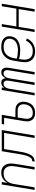

<svg xmlns="http://www.w3.org/2000/svg" viewBox="1212 -1780 576 3040"><g transform="rotate(-90 1500.0 -260.0)"><path d="M13 0 99 -520H139L124 -430Q137 -452 154 -471.5Q171 -491 193 -504Q215 -517 239 -522.5Q263 -528 287 -528Q314 -528 339 -521Q364 -514 382.5 -497.5Q401 -481 412.5 -458.5Q424 -436 428 -410.5Q432 -385 431 -358Q430 -331 425 -305L375 0H335L386 -311Q390 -332 391 -353.5Q392 -375 388.5 -396Q385 -417 376 -435Q367 -453 351.5 -466.5Q336 -480 316 -485.5Q296 -491 274 -491Q254 -491 234 -487Q214 -483 195 -472.5Q176 -462 160.5 -446Q145 -430 134.5 -411.5Q124 -393 117.5 -373Q111 -353 108 -333L53 0Z M835 0 915 -483H660L621 -249Q618 -229 614.5 -209.5Q611 -190 607 -170.5Q603 -151 596.5 -131.5Q590 -112 582 -93.5Q574 -75 563.5 -56.5Q553 -38 537 -25Q521 -12 501 -6Q481 0 461 0L467 -37Q480 -37 492.5 -41.5Q505 -46 515 -55.5Q525 -65 531.5 -77Q538 -89 544 -101.5Q550 -114 554 -126.5Q558 -139 561.5 -152Q565 -165 567.5 -177.5Q570 -190 572.5 -203Q575 -216 577.5 -228.5Q580 -241 582 -254L626 -520H961L875 0Z M1234 8Q1212 8 1191 3.5Q1170 -1 1152 -11.5Q1134 -22 1122 -39Q1110 -56 1104 -76Q1098 -96 1098 -118Q1098 -140 1102 -163L1155 -483H1050L1056 -520H1202L1166 -304H1269Q1290 -304 1311.5 -300.5Q1333 -297 1351 -287Q1369 -277 1382 -261.5Q1395 -246 1402 -226.5Q1409 -207 1409.5 -185.5Q1410 -164 1406 -142Q1401 -112 1387.5 -82.5Q1374 -53 1349.5 -31.5Q1325 -10 1294.5 -1Q1264 8 1234 8ZM1235 -29Q1258 -29 1281.5 -36.5Q1305 -44 1324 -61Q1343 -78 1353 -101Q1363 -124 1367 -147Q1370 -163 1369.5 -179Q1369 -195 1364.5 -209.5Q1360 -224 1351 -235.5Q1342 -247 1328.5 -254.5Q1315 -262 1300 -265Q1285 -268 1269 -268H1160L1142 -157Q1139 -140 1138.5 -124Q1138 -108 1142 -93Q1146 -78 1154 -65Q1162 -52 1174.5 -43.5Q1187 -35 1203 -32Q1219 -29 1235 -29Z M1509 0 1595 -520H1635L1628 -478Q1635 -489 1644 -498.5Q1653 -508 1663.5 -515Q1674 -522 1686.5 -525Q1699 -528 1711 -528Q1726 -528 1739.5 -523.5Q1753 -519 1762 -509Q1771 -499 1776 -486Q1781 -473 1783 -459Q1789 -473 1798 -486Q1807 -499 1819.5 -509Q1832 -519 1846.5 -523.5Q1861 -528 1876 -528Q1890 -528 1904 -523.5Q1918 -519 1926.5 -509.5Q1935 -500 1940.5 -487Q1946 -474 1948 -460Q1950 -446 1949 -431.5Q1948 -417 1945 -403L1879 0H1839L1907 -410Q1909 -424 1909 -438.5Q1909 -453 1903 -465.5Q1897 -478 1885 -485Q1873 -492 1858 -492Q1847 -492 1836.5 -488.5Q1826 -485 1817 -477Q1808 -469 1801.5 -459.5Q1795 -450 1791 -439.5Q1787 -429 1784 -418Q1781 -407 1779 -396L1714 0H1674L1742 -410Q1744 -424 1744 -438.5Q1744 -453 1738 -465.5Q1732 -478 1720 -485Q1708 -492 1693 -492Q1682 -492 1671.5 -488.5Q1661 -485 1652 -477Q1643 -469 1636.5 -459.5Q1630 -450 1626 -439.5Q1622 -429 1619 -418Q1616 -407 1614 -396L1549 0Z M2207 8Q2179 8 2151.5 2Q2124 -4 2101.5 -18.5Q2079 -33 2063.5 -55Q2048 -77 2041.5 -103.5Q2035 -130 2035.5 -158.5Q2036 -187 2040 -215L2060 -335Q2064 -361 2072.5 -386Q2081 -411 2095 -433.5Q2109 -456 2129 -475Q2149 -494 2173.5 -506Q2198 -518 2224 -523Q2250 -528 2275 -528Q2298 -528 2321 -525Q2344 -522 2365.5 -514.5Q2387 -507 2404.5 -493.5Q2422 -480 2432.5 -461Q2443 -442 2445.5 -418.5Q2448 -395 2444 -372Q2440 -349 2430 -326.5Q2420 -304 2402 -286.5Q2384 -269 2362 -257.5Q2340 -246 2317 -239.5Q2294 -233 2270.5 -230.5Q2247 -228 2225 -228Q2189 -228 2154 -232Q2119 -236 2085 -246L2079 -209Q2076 -187 2075.5 -164Q2075 -141 2080.5 -119.5Q2086 -98 2097.5 -80Q2109 -62 2126.5 -50Q2144 -38 2166 -33.5Q2188 -29 2211 -29Q2236 -29 2261.5 -35Q2287 -41 2309 -56Q2331 -71 2348.5 -92Q2366 -113 2377 -137L2411 -121Q2397 -92 2376 -67Q2355 -42 2327.5 -24.5Q2300 -7 2269 0.5Q2238 8 2207 8ZM2225 -264Q2243 -264 2262 -266Q2281 -268 2300 -273Q2319 -278 2337 -287Q2355 -296 2369.5 -309.5Q2384 -323 2393 -341Q2402 -359 2405 -377Q2408 -395 2406 -412.5Q2404 -430 2395 -443.5Q2386 -457 2372.5 -466.5Q2359 -476 2343 -481.5Q2327 -487 2310 -489Q2293 -491 2275 -491Q2254 -491 2233 -487Q2212 -483 2192 -472.5Q2172 -462 2155.5 -446Q2139 -430 2128 -411Q2117 -392 2110 -371Q2103 -350 2099 -329L2092 -283Q2123 -273 2156.5 -268.5Q2190 -264 2225 -264Z M2513 0 2599 -520H2639L2601 -289H2883L2921 -520H2961L2875 0H2835L2876 -252H2594L2553 0Z"/></g></svg>

Font: Iosevka Extralight
Style: Italic
Weight: 200
Italic angle: -9°
Monospace: yes
Designer: Belleve Invis
Foundry: Belleve Invis
Version: Version 32.5.0; ttfautohint (v1.8.4)